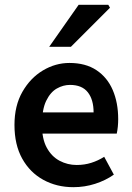

<svg xmlns="http://www.w3.org/2000/svg" viewBox="-20 -764 547 796"><path d="M284 12Q215 12 159.5 -18.5Q104 -49 72 -106.5Q40 -164 40 -246Q40 -326 73 -383.5Q106 -441 158 -472Q210 -503 268 -503Q335 -503 380 -473Q425 -443 447.5 -390.5Q470 -338 470 -270Q470 -254 468.5 -239Q467 -224 464 -210H126V-298H368Q368 -351 344 -381.5Q320 -412 270 -412Q242 -412 215.5 -397Q189 -382 171.5 -346Q154 -310 154 -246Q154 -188 174 -151.5Q194 -115 227 -97.5Q260 -80 298 -80Q330 -80 358.5 -89Q387 -98 412 -114L452 -40Q418 -16 374.5 -2Q331 12 284 12ZM184 -570 306 -744H429L436 -732L274 -570Z"/></svg>

Font: Source Sans 3 ExtraLight SemiBold
Style: Regular
Weight: 600
Version: Version 3.052;hotconv 1.1.0;makeotfexe 2.6.0